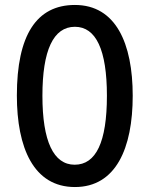

<svg xmlns="http://www.w3.org/2000/svg" viewBox="-20 -744 603 774"><path d="M515 -358C515 -569 447 -724 282 -724C127 -724 48 -602 48 -359C48 -149 115 10 282 10C447 10 515 -146 515 -358ZM151 -358C151 -541 195 -636 282 -636C367 -636 411 -543 411 -358C411 -171 367 -80 281 -80C196 -80 151 -174 151 -358Z"/></svg>

Font: Noto Sans Arabic UI XCn Md
Style: Regular
Weight: 500
Width: 2
Designer: Monotype Design Team, Nadine Chahine and Nizar Qandah
Foundry: Monotype Imaging Inc.
Version: Version 2.010